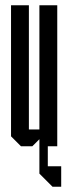

<svg xmlns="http://www.w3.org/2000/svg" viewBox="-20 -557 261 731"><path d="M180 154 130 104V-27L103 0H60L22 -38V-537H90V-64H130V-537H198V0H162V76H213V154Z"/></svg>

Font: Commune Nuit Debout
Style: Regular
Weight: 400
Designer: Sébastien Marchal
Foundry: Sébastien Marchal
Version: Version 1.003;PS 1.3;hotconv 1.0.88;makeotf.lib2.5.647800